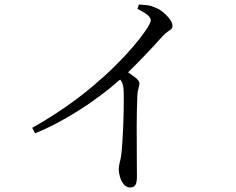

<svg xmlns="http://www.w3.org/2000/svg" viewBox="-20 -785 1040 847"><path d="M586 -746 593 -765Q610 -764 626.5 -762.5Q643 -761 658 -754Q678 -748 697 -733Q716 -718 728.5 -701Q741 -684 741 -671Q741 -662 735.5 -657Q730 -652 720 -645.5Q710 -639 696 -624Q666 -590 623 -545Q588 -508 545 -466Q560 -456 573 -446Q595 -430 595 -417Q595 -407 591 -395.5Q587 -384 586 -365Q583 -293 583 -222Q583 -151 583.5 -94Q584 -37 584 -7Q584 21 577 31.5Q570 42 554 42Q538 42 526.5 28.5Q515 15 509.5 -3.5Q504 -22 504 -39Q504 -53 508.5 -69Q513 -85 516 -110Q518 -130 520 -160.5Q522 -191 523.5 -225Q525 -259 525.5 -292Q526 -325 526 -351Q526 -377 525 -390Q524 -409 518 -421Q516 -427 510 -434Q492 -419 466 -397Q429 -367 379 -332Q329 -297 267 -261.5Q205 -226 135 -197L122 -221Q198 -264 264 -309.5Q330 -355 386 -402Q442 -449 486.5 -493Q531 -537 564 -575.5Q597 -614 618 -644Q645 -682 645 -695Q645 -707 631.5 -718.5Q618 -730 586 -746Z"/></svg>

Font: Early Summer Mincho
Style: Regular
Weight: 400
Designer: GuiWonder
Version: Version 1.002